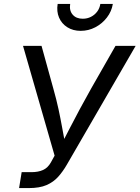

<svg xmlns="http://www.w3.org/2000/svg" viewBox="-20 -962 714 982"><path d="M77.6 0 90.8 -81.5H141.1Q175.3 -81.5 200 -92.5Q224.6 -103.5 240.2 -131.3L259.3 -166L97.7 -727.5H192.4L252.4 -510.3Q268.6 -453.1 279.1 -404.3Q289.6 -355.5 297.9 -309.3Q306.2 -263.2 315.4 -214.8H289.6Q314.9 -263.7 338.6 -309.6Q362.3 -355.5 388.4 -404.3Q414.6 -453.1 446.8 -510.3L570.8 -727.5H673.8L321.8 -119.6Q301.8 -85 277.6 -57.9Q253.4 -30.8 218 -15.4Q182.6 0 126.5 0ZM392.6 -804.2Q353.5 -804.2 324.5 -822.5Q295.4 -840.8 282 -872.1Q268.6 -903.3 274.9 -941.9H338.9Q333.5 -908.2 351.6 -887.2Q369.6 -866.2 403.3 -866.2Q425.8 -866.2 444.8 -875.7Q463.9 -885.3 476.8 -902.3Q489.7 -919.4 493.2 -941.9H557.1Q550.8 -903.3 526.6 -872.1Q502.4 -840.8 467.5 -822.5Q432.6 -804.2 392.6 -804.2Z"/></svg>

Font: Inter 18pt
Style: Italic
Weight: 400
Italic angle: -9.3988°
Designer: Rasmus Andersson
Foundry: rsms
Version: Version 4.001;git-66647c0bb